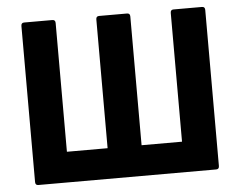

<svg xmlns="http://www.w3.org/2000/svg" viewBox="-49 -713 962 771"><g transform="rotate(-5 432.5 -327.5)"><path d="M75 0Q63 0 63 -13V-642Q63 -655 75 -655H189Q201 -655 201 -642V-123H365V-642Q365 -655 377 -655H490Q502 -655 502 -642V-123H665V-642Q665 -655 677 -655H792Q804 -655 804 -642V-13Q804 0 792 0Z"/></g></svg>

Font: Sofia Sans Semi Condensed ExtraBold
Style: Regular
Weight: 800
Designer: Botio Nikoltchev, Ani Petrova
Foundry: lettersoup
Version: Version 4.100